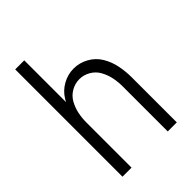

<svg xmlns="http://www.w3.org/2000/svg" viewBox="-215 -832 930 930"><g transform="rotate(-45 250.0 -367.5)"><path d="M64 0V-735H126V-449Q130 -456 134 -463Q155 -498 191 -518Q227 -538 267 -538Q307 -538 343 -518Q379 -498 399.5 -463.5Q420 -429 428 -389.5Q436 -350 436 -310V0H374V-310Q374 -340 368 -369Q362 -398 347.5 -424.5Q333 -451 306.5 -466.5Q280 -482 250 -482Q220 -482 193.5 -466.5Q167 -451 152.5 -424.5Q138 -398 132 -369Q126 -340 126 -310V0Z"/></g></svg>

Font: Iosevka SS01 Light
Style: Regular
Weight: 300
Monospace: yes
Designer: Belleve Invis
Foundry: Belleve Invis
Version: 2.3.3; ttfautohint (v1.8.3)